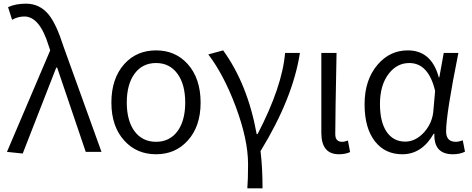

<svg xmlns="http://www.w3.org/2000/svg" viewBox="-20 -829 2575 1048"><path d="M18 0 254 -554 246 -578Q197 -739 113 -739Q78 -739 46 -721L24 -790Q65 -809 122 -809Q197 -809 246 -749Q288 -697 327 -574L534 0H448L292 -460H287L104 9Z M659 -61Q588 -138 588 -269Q588 -401 659 -480Q726 -554 832 -554Q937 -554 1004 -480Q1075 -401 1075 -269Q1075 -138 1004 -61Q937 13 832 13Q726 13 659 -61ZM949 -113Q991 -171 991 -269Q991 -368 949 -426Q906 -485 832 -485Q757 -485 714 -426Q672 -368 672 -269Q672 -171 714 -113Q757 -55 832 -55Q906 -55 949 -113Z M1330 199Q1334 150 1334 67Q1334 -67 1266 -249Q1201 -422 1117 -532L1198 -554Q1332 -369 1381 -97H1386Q1521 -357 1536 -540H1617Q1579 -293 1402 -4Q1413 84 1413 199Z M1734 -104V-540H1817Q1810 -192 1810 -97Q1810 -55 1847 -55Q1862 -55 1879 -62L1891 1Q1865 13 1830 13Q1734 13 1734 -104Z M2027 -57Q1970 -129 1970 -260Q1970 -394 2042 -477Q2108 -554 2206 -554Q2335 -554 2375 -407H2378L2402 -540H2482Q2415 -207 2415 -112Q2415 -55 2468 -55Q2484 -55 2506 -63L2518 -1Q2490 13 2452 13Q2347 13 2351 -99H2347Q2283 13 2176 13Q2082 13 2027 -57ZM2295 -107Q2342 -160 2346 -230L2355 -333Q2319 -485 2214 -485Q2148 -485 2103 -428Q2054 -366 2054 -261Q2054 -164 2090 -110Q2127 -56 2192 -56Q2248 -56 2295 -107Z"/></svg>

Font: Source Han Sans CN Normal
Style: Regular
Weight: 350
Designer: Ryoko NISHIZUKA 西塚涼子 (kana, bopomofo & ideographs); Paul D. Hunt (Latin, Greek & Cyrillic); Sandoll Communications 산돌커뮤니
Foundry: Adobe
Version: Version 2.004;hotconv 1.0.118;makeotfexe 2.5.65603